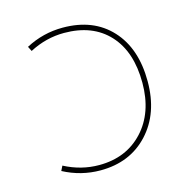

<svg xmlns="http://www.w3.org/2000/svg" viewBox="-86 -611 678 702"><g transform="rotate(-15 253.5 -260.0)"><path d="M80 -43Q143 -10 211 -10Q314 -10 377.5 -78.5Q441 -147 441 -260Q441 -378 380 -444Q319 -510 211 -510Q143 -510 80 -477L71 -495Q137 -530 211 -530Q327 -530 394 -457.5Q461 -385 461 -260Q461 -139 392 -64.5Q323 10 211 10Q137 10 71 -25Z"/></g></svg>

Font: Mplus 1p Thin
Style: Regular
Weight: 250
Version: Version 1.061